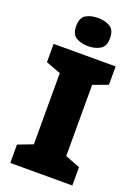

<svg xmlns="http://www.w3.org/2000/svg" viewBox="-173 -1010 785 1082"><g transform="rotate(20 220.0 -468.5)"><path d="M406 0H34V-110L123 -144V-571L34 -604V-714H406V-604L317 -571V-144L406 -110ZM220 -937Q261 -937 291.5 -920Q322 -903 322 -852Q322 -803 291.5 -785.5Q261 -768 220 -768Q178 -768 148.5 -785.5Q119 -803 119 -852Q119 -903 148.5 -920Q178 -937 220 -937Z"/></g></svg>

Font: Noto Sans Khmer Black
Style: Regular
Weight: 900
Version: Version 2.003